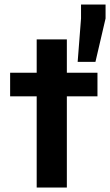

<svg xmlns="http://www.w3.org/2000/svg" viewBox="-20 -833 489 853"><path d="M143 0V-405H25V-510H143V-658H277V-510H413V-405H277V0ZM325 -558 340 -751V-813H449V-751L404 -558Z"/></svg>

Font: Saira Expanded SemiBold
Style: Regular
Weight: 600
Width: 7
Designer: Hector Gatti with collaboration of the Omnibus-Type team
Foundry: Omnibus-Type
Version: Version 1.100; ttfautohint (v1.8.3)